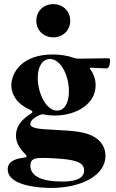

<svg xmlns="http://www.w3.org/2000/svg" viewBox="-20 -712 570 940"><path d="M231.5 208.1C376.4 208.1 496.4 147.7 496.4 51.1C496.4 11.4 476.6 -19.9 444.6 -39.8C398.4 -68.2 336.6 -71.7 252.1 -76C161.2 -80.3 128.6 -84.5 128.6 -105.8C128.6 -132.1 179.7 -152 186.1 -152.7C191.1 -153.4 210.9 -146.3 247.9 -146.3C352.3 -146.3 448.2 -201.7 448.2 -294.7C448.2 -323.9 438.2 -350.5 422.6 -371.8C417.6 -378.6 418.7 -380.3 426.8 -380.3C470.9 -378.9 498.9 -377.1 502.1 -377.1C518.5 -377.1 519.2 -414.1 519.2 -417.6C519.2 -423.3 517 -426.8 509.2 -426.8C501.1 -426.8 490.8 -426.8 362.9 -424.7C354.8 -425.1 348.7 -426.1 340.9 -429C310.7 -439.6 275.9 -445.3 237.9 -445.3C86.6 -445.3 35.5 -355.1 35.5 -294C35.5 -246.4 66.8 -200.3 127.1 -174.7C134.9 -171.2 138.5 -168.3 138.5 -164.8C138.5 -160.5 134.2 -157.7 125.7 -152C81.7 -122.9 58.2 -90.2 58.2 -48.3C58.2 -17.8 70.3 9.2 103.7 42.6C105.8 44.7 110.1 51.1 110.1 54C110.1 61.1 86.6 58.2 58.2 68.2C28.4 78.8 17.8 95.2 17.8 116.5C17.8 198.9 174.7 208.1 231.5 208.1ZM128.6 98.7C128.6 63.2 155.5 61.1 192.5 61.1C199.6 61.1 279.1 62.5 327.4 71.7C372.2 80.3 392 95.2 392 122.2C392 173.3 321 176.8 284.1 176.8C181.8 176.8 128.6 149.1 128.6 98.7ZM157.7 -610.8C158 -562.1 193.9 -529.5 240.8 -529.1C287.6 -529.5 323.5 -562.1 323.9 -610.8C323.5 -658.4 287.6 -691.8 240.8 -691.8C193.9 -691.8 158 -658.4 157.7 -610.8ZM164.8 -331C164.8 -392 191.8 -423.3 224.4 -423.3C278.4 -423.3 317.5 -340.9 317.5 -264.9C317.5 -204.5 293.3 -170.5 259.2 -170.5C205.3 -170.5 164.8 -256.4 164.8 -331Z"/></svg>

Font: Margiela Serif
Style: Bold
Weight: 700
Designer: Andreas Faust, Stefan Endress
Version: Version 1.002;FEAKit 1.0